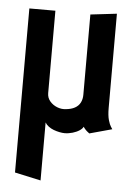

<svg xmlns="http://www.w3.org/2000/svg" viewBox="-52 -552 571 808"><g transform="rotate(5 233.0 -147.5)"><path d="M409 -113V-511L298 -498V-159Q298 -140 290.5 -125.5Q283 -111 267.5 -102.5Q252 -94 228 -92Q211 -90 193 -97Q175 -104 162.5 -118.5Q150 -133 150 -153V-501H40V192L150 216V-29Q155 -20 165 -12.5Q175 -5 187 -0.5Q199 4 211.5 6.5Q224 9 233 9Q250 9 267 4Q284 -1 296 -9Q308 -17 311 -25Q313 -22 317.5 -16.5Q322 -11 327.5 -6.5Q333 -2 337 1L432 -25Q431 -27 425.5 -35Q420 -43 414.5 -62Q409 -81 409 -113Z"/></g></svg>

Font: Advent Pro
Style: Bold
Weight: 700
Designer: VivaRado, Andreas Kalpakidis
Foundry: VivaRado, Andreas Kalpakidis
Version: Version 3.000